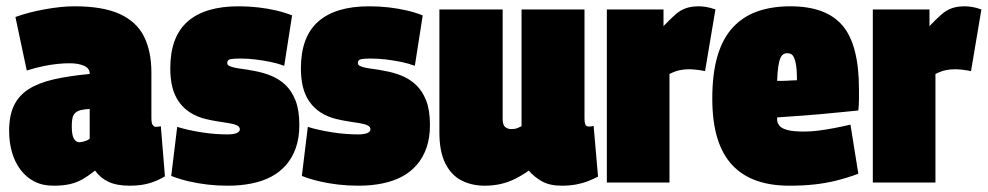

<svg xmlns="http://www.w3.org/2000/svg" viewBox="-20 -580 3140 610"><path d="M9 -164Q9 -213 24.5 -245Q40 -277 71.5 -297Q103 -317 151.5 -328Q200 -339 265 -345V-346Q265 -363 247 -371Q229 -379 201 -379Q184 -379 163.5 -377Q143 -375 118.5 -370Q94 -365 65 -356L29 -526Q70 -541 122.5 -550.5Q175 -560 217 -560Q307 -560 360.5 -535.5Q414 -511 437.5 -464Q461 -417 461 -349V-205Q461 -188 465.5 -182.5Q470 -177 474 -177Q478 -177 483 -177.5Q488 -178 491 -179L504 -20Q484 -7 456.5 1.5Q429 10 392 10Q351 10 324.5 -2.5Q298 -15 282 -38Q262 -22 243 -11Q224 0 202 5Q180 10 150 10Q115 10 89 -3.5Q63 -17 45 -41Q27 -65 18 -96.5Q9 -128 9 -164ZM208 -180Q208 -150 215 -139Q222 -128 232 -128Q236 -128 242.5 -129.5Q249 -131 255.5 -133.5Q262 -136 265 -140V-234Q249 -233 238 -230.5Q227 -228 220 -222Q213 -216 210.5 -206Q208 -196 208 -180Z M524 -21 543 -177Q558 -172 578.5 -167.5Q599 -163 621 -159.5Q643 -156 664 -154.5Q685 -153 702 -153Q723 -153 732.5 -157.5Q742 -162 742 -169Q742 -177 733 -181.5Q724 -186 708.5 -188.5Q693 -191 673.5 -194Q654 -197 633 -202Q605 -209 584 -222.5Q563 -236 548.5 -256.5Q534 -277 527.5 -303.5Q521 -330 521 -363Q521 -463 576 -511.5Q631 -560 738 -560Q770 -560 800.5 -556.5Q831 -553 858.5 -546.5Q886 -540 908 -531L883 -371Q861 -379 838.5 -383.5Q816 -388 792 -391Q768 -394 741 -394Q723 -394 712.5 -392Q702 -390 702 -380Q702 -374 707.5 -371Q713 -368 723.5 -365.5Q734 -363 750 -361Q766 -359 786 -355Q815 -350 841 -339.5Q867 -329 887 -310Q907 -291 919 -260.5Q931 -230 931 -183Q931 -142 920 -110.5Q909 -79 889 -56Q869 -33 841.5 -18.5Q814 -4 779 3Q744 10 704 10Q671 10 640.5 6.5Q610 3 581.5 -3.5Q553 -10 524 -21Z M939 -21 958 -177Q973 -172 993.5 -167.5Q1014 -163 1036 -159.5Q1058 -156 1079 -154.5Q1100 -153 1117 -153Q1138 -153 1147.5 -157.5Q1157 -162 1157 -169Q1157 -177 1148 -181.5Q1139 -186 1123.5 -188.5Q1108 -191 1088.5 -194Q1069 -197 1048 -202Q1020 -209 999 -222.5Q978 -236 963.5 -256.5Q949 -277 942.5 -303.5Q936 -330 936 -363Q936 -463 991 -511.5Q1046 -560 1153 -560Q1185 -560 1215.5 -556.5Q1246 -553 1273.5 -546.5Q1301 -540 1323 -531L1298 -371Q1276 -379 1253.5 -383.5Q1231 -388 1207 -391Q1183 -394 1156 -394Q1138 -394 1127.5 -392Q1117 -390 1117 -380Q1117 -374 1122.5 -371Q1128 -368 1138.5 -365.5Q1149 -363 1165 -361Q1181 -359 1201 -355Q1230 -350 1256 -339.5Q1282 -329 1302 -310Q1322 -291 1334 -260.5Q1346 -230 1346 -183Q1346 -142 1335 -110.5Q1324 -79 1304 -56Q1284 -33 1256.5 -18.5Q1229 -4 1194 3Q1159 10 1119 10Q1086 10 1055.5 6.5Q1025 3 996.5 -3.5Q968 -10 939 -21Z M1520 10Q1479 10 1446.5 -6.5Q1414 -23 1395 -60.5Q1376 -98 1376 -159V-550H1577V-202Q1577 -183 1585 -176.5Q1593 -170 1603 -170Q1609 -170 1614 -170.5Q1619 -171 1625 -173.5Q1631 -176 1637 -179V-550H1837V-204Q1837 -194 1838.5 -188Q1840 -182 1843.5 -180Q1847 -178 1851 -178Q1859 -178 1866 -180L1880 -19Q1867 -12 1849.5 -5Q1832 2 1811 6Q1790 10 1765 10Q1727 10 1702.5 -3.5Q1678 -17 1660 -38Q1639 -23 1617 -12Q1595 -1 1571 4.5Q1547 10 1520 10Z M2088 -550V-497Q2110 -520 2126 -534Q2142 -548 2159.5 -554Q2177 -560 2200 -560Q2210 -560 2223 -558Q2236 -556 2253 -550L2220 -354Q2206 -357 2192.5 -358.5Q2179 -360 2169 -360Q2154 -360 2139.5 -357Q2125 -354 2107 -345V0H1908V-550Z M2488 10Q2429 10 2383.5 -6Q2338 -22 2306.5 -55.5Q2275 -89 2259 -141.5Q2243 -194 2243 -267Q2243 -346 2259.5 -402Q2276 -458 2308.5 -493Q2341 -528 2387 -544Q2433 -560 2491 -560Q2605 -560 2657 -498.5Q2709 -437 2709 -297Q2709 -285 2709 -265Q2709 -245 2707 -229Q2684 -227 2651.5 -223.5Q2619 -220 2583.5 -217Q2548 -214 2513 -211.5Q2478 -209 2449 -207Q2449 -206 2449 -204Q2449 -202 2449 -200Q2449 -190 2456 -181Q2463 -172 2481.5 -167Q2500 -162 2534 -162Q2556 -162 2580 -165Q2604 -168 2630 -173Q2656 -178 2682 -184L2707 -28Q2672 -15 2638 -6.5Q2604 2 2567.5 6Q2531 10 2488 10ZM2449 -323Q2456 -323 2463.5 -323Q2471 -323 2479.5 -323.5Q2488 -324 2496.5 -324.5Q2505 -325 2512 -325Q2512 -361 2508 -379.5Q2504 -398 2498 -404.5Q2492 -411 2481 -411Q2474 -411 2468.5 -407.5Q2463 -404 2459 -394.5Q2455 -385 2452.5 -367.5Q2450 -350 2449 -323Z M2933 -550V-497Q2955 -520 2971 -534Q2987 -548 3004.5 -554Q3022 -560 3045 -560Q3055 -560 3068 -558Q3081 -556 3098 -550L3065 -354Q3051 -357 3037.5 -358.5Q3024 -360 3014 -360Q2999 -360 2984.5 -357Q2970 -354 2952 -345V0H2753V-550Z"/></svg>

Font: Georama SemiCondensed Black
Style: Regular
Weight: 900
Width: 4
Designer: Jean-Baptiste Levee
Foundry: Production Type
Version: Version 1.001